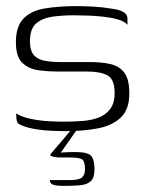

<svg xmlns="http://www.w3.org/2000/svg" viewBox="-20 -424 472 628"><path d="M192 5Q177 5 151.5 4Q126 3 99.5 -1Q73 -5 53 -13Q45 -16 40.5 -19.5Q36 -23 34.5 -31Q33 -39 33 -53Q52 -41 81.5 -35Q111 -29 140.5 -27.5Q170 -26 188 -26Q221 -26 251.5 -28.5Q282 -31 305 -40.5Q328 -50 341.5 -69Q355 -88 355 -119Q355 -165 331.5 -177.5Q308 -190 267 -190H170Q136 -190 104.5 -194.5Q73 -199 52.5 -219Q32 -239 32 -286Q32 -338 57 -363.5Q82 -389 127 -396.5Q172 -404 231 -404Q253 -404 283.5 -402.5Q314 -401 343 -396Q361 -394 373 -389.5Q385 -385 391 -379Q397 -373 397 -361V-343Q387 -354 367 -360Q347 -366 321.5 -369Q296 -372 269.5 -373Q243 -374 220 -374Q185 -374 152 -369.5Q119 -365 98.5 -347.5Q78 -330 78 -289Q78 -258 91 -243.5Q104 -229 127 -225Q150 -221 179 -221H275Q312 -221 341 -214.5Q370 -208 386.5 -186.5Q403 -165 403 -118Q403 -66 375 -39.5Q347 -13 299.5 -4Q252 5 192 5ZM189 184Q164 184 153.5 180Q143 176 143 165Q148 165 165.5 165Q183 165 209 165Q238 165 248 156.5Q258 148 258 130Q258 105 249.5 98Q241 91 205 91H173Q168 91 161.5 90Q155 89 150 87.5Q145 86 144 83Q146 79 155.5 68Q165 57 177 43Q189 29 199.5 16.5Q210 4 215 -2H233L179 75Q225 72 249 74.5Q273 77 281 89.5Q289 102 289 130Q289 158 276.5 169Q264 180 241.5 182Q219 184 189 184Z"/></svg>

Font: Genos Thin Light
Style: Regular
Weight: 300
Version: Version 1.010